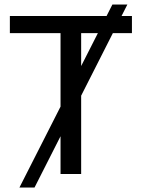

<svg xmlns="http://www.w3.org/2000/svg" viewBox="-20 -783 637 864"><path d="M24.4 -633.8V-710.9H459.5L485.8 -762.7H553.2L526.9 -710.9H573.7V-633.8H487.8L345.2 -352.5V0H252.4V-169.9L135.3 61H67.4L252.4 -303.2V-633.8ZM345.2 -633.8V-485.8L420.4 -633.8Z"/></svg>

Font: Roboto21382017
Style: Regular
Weight: 400
Designer: Christian Robertson
Foundry: Google
Version: Version 2.138; 2017